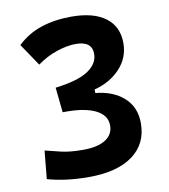

<svg xmlns="http://www.w3.org/2000/svg" viewBox="-81 -772 747 850"><g transform="rotate(-10 293.0 -346.5)"><path d="M251 9.8Q194.8 9.8 147.9 3.4Q101.1 -2.9 64.9 -13.7L77.1 -140.1Q108.9 -131.8 148.2 -122.6Q187.5 -113.3 247.1 -113.3Q311.5 -113.3 346.9 -135.7Q382.3 -158.2 382.3 -199.2Q382.3 -244.1 335 -268.6Q287.6 -293 201.2 -293H185.5L173.8 -405.3Q276.4 -418 322 -448.7Q367.7 -479.5 367.7 -523.4Q367.7 -580.6 294.9 -580.6Q255.9 -580.6 209 -564.9Q162.1 -549.3 120.1 -518.6L52.7 -618.2Q99.6 -663.1 160.6 -683.1Q221.7 -703.1 296.9 -703.1Q396 -703.1 449.7 -662.8Q503.4 -622.6 503.4 -547.9Q503.4 -482.4 458.7 -434.3Q414.1 -386.2 342.3 -367.7V-351.6Q421.4 -344.2 469.7 -301Q518.1 -257.8 518.1 -185.5Q518.1 -92.8 448.2 -41.5Q378.4 9.8 251 9.8Z"/></g></svg>

Font: Caskaydia Cove
Style: Bold
Weight: 700
Monospace: yes
Designer: Aaron Bell
Foundry: Saja Typeworks
Version: Version 4.300; ttfautohint (v1.8.3)